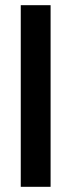

<svg xmlns="http://www.w3.org/2000/svg" viewBox="-20 -720 275 740"><path d="M60 -700H175V0H60Z"/></svg>

Font: Gully ECD Medium
Style: Regular
Weight: 500
Width: 2
Designer: jaikishan Patel
Foundry: MagicType
Version: Version 1.000;Glyphs 3.2 (3242)